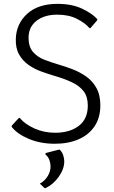

<svg xmlns="http://www.w3.org/2000/svg" viewBox="-20 -810 590 995"><path d="M76 -197Q80 -201 84 -197Q110 -166 159 -144Q208 -122 266 -122Q341 -122 388 -157.5Q435 -193 435 -263Q435 -309 413.5 -337Q392 -365 353 -383.5Q314 -402 262 -417Q232 -426 196.5 -438.5Q161 -451 129.5 -472.5Q98 -494 79 -527.5Q60 -561 62 -610Q65 -688 121.5 -739Q178 -790 278 -790Q353 -790 405.5 -765Q458 -740 483 -712Q486 -709 483 -704L450 -666Q447 -661 442 -666Q422 -690 379.5 -712Q337 -734 277 -734Q210 -734 169 -702Q128 -670 128 -614Q128 -568 150.5 -541.5Q173 -515 208.5 -501Q244 -487 282 -476Q317 -466 355 -451.5Q393 -437 426 -414Q459 -391 479.5 -354.5Q500 -318 500 -264Q500 -200 470 -155.5Q440 -111 387 -88Q334 -65 264 -65Q190 -65 130 -90Q70 -115 41 -152Q39 -155 42 -160ZM189 144Q185 140 191 139Q214 125 228 101.5Q242 78 242 53Q242 36 236 19.5Q230 3 218 -7Q215 -10 215 -12Q215 -17 221 -18L279 -33Q286 -35 288 -34.5Q290 -34 292 -32Q303 -20 308 -4Q313 12 313 26Q313 66 284.5 106Q256 146 216 165Q212 166 210 164Z"/></svg>

Font: Gowun Dodum
Style: Regular
Weight: 400
Designer: Yanghee Ryu
Foundry: Yanghee Ryu
Version: Version 2.000